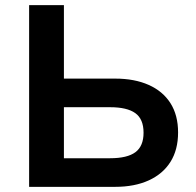

<svg xmlns="http://www.w3.org/2000/svg" viewBox="-20 -725 760 745"><path d="M93 0V-705H228V-420H427Q502 -420 557 -395.5Q612 -371 641.5 -324.5Q671 -278 671 -211Q671 -144 641.5 -97Q612 -50 557 -25Q502 0 427 0ZM228 -111H407Q474 -111 505.5 -134.5Q537 -158 537 -210Q537 -263 505 -286Q473 -309 407 -309H228Z"/></svg>

Font: Nunito Sans 8pt
Style: Bold
Weight: 700
Version: Version 3.101;gftools[0.9.27]